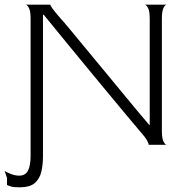

<svg xmlns="http://www.w3.org/2000/svg" viewBox="-122 -620 804 822"><path d="M-38 182Q-64 182 -75 178.5Q-86 175 -92 172V142L-102 112Q-91 119 -73.5 125.5Q-56 132 -40 132Q-13 132 -2 110Q9 88 9 48V-540Q9 -572 2 -585.5Q-5 -599 -12 -600H94Q92 -599 101.5 -585Q111 -571 140 -538Q149 -529 174.5 -498Q200 -467 236 -423.5Q272 -380 313 -330.5Q354 -281 393.5 -233Q433 -185 465.5 -146Q498 -107 517 -85H519V-540Q519 -572 512 -585.5Q505 -599 498 -600H592Q585 -600 578 -586Q571 -572 571 -539V-60Q571 -28 578 -14Q585 0 592 0H514Q516 -3 508 -18Q500 -33 474 -62Q456 -83 421 -125Q386 -167 342 -220Q298 -273 252 -329Q206 -385 166 -433.5Q126 -482 99 -515.5Q72 -549 65 -557H62V49Q62 85 55 115Q48 145 27 163.5Q6 182 -38 182Z"/></svg>

Font: Red Rose Light
Style: Regular
Weight: 300
Designer: Jaikishan Patel
Version: Version 1.001; ttfautohint (v1.8.3)